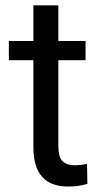

<svg xmlns="http://www.w3.org/2000/svg" viewBox="-20 -680 378 710"><path d="M12.7 -457.5V-528.3H103.5V-660.2H195.8V-528.3H296.4V-457.5H195.8V-140.1Q195.8 -98.6 211.7 -83.7Q227.5 -68.8 257.3 -68.8Q273.4 -68.8 301.8 -73.7L303.2 -0.5Q273.4 9.8 231.9 9.8Q103.5 9.8 103.5 -135.3V-457.5Z"/></svg>

Font: Bert Sans Medium
Style: Regular
Weight: 500
Designer: Christian Robertson, Adam Twardoch, & Cristiano Sobral
Foundry: Google
Version: Version 12.135;January 10, 2020;FontCreator 12.0.0.2547 64-b